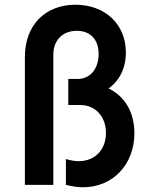

<svg xmlns="http://www.w3.org/2000/svg" viewBox="-20 -780 640 810"><path d="M85 0H205V-550C205 -610 244 -650 304 -650C361 -650 396 -614 396 -552C396 -490 361 -447 308 -447H268V-337H318C383 -337 427 -288 427 -219C427 -148 380 -100 312 -100C298 -100 283 -102 258 -109V0C288 7 308 10 330 10C456 10 547 -86 547 -218C547 -307 506 -374 438 -407C484 -439 511 -493 511 -559C511 -677 424 -760 298 -760C170 -760 85 -673 85 -540Z"/></svg>

Font: CommitMono
Style: 700Regular
Weight: 700
Monospace: yes
Designer: Eigil Nikolajsen
Foundry: Eigil Nikolajsen
Version: Version 1.143